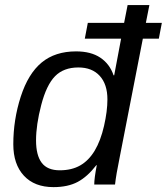

<svg xmlns="http://www.w3.org/2000/svg" viewBox="-20 -745 673 775"><path d="M221.2 -57.6Q269.5 -57.6 304 -77.4Q338.4 -97.2 362.3 -137Q386.2 -176.8 399.9 -236.6Q413.6 -296.4 413.6 -343.8Q413.6 -404.8 382.6 -438.7Q351.6 -472.7 296.4 -472.7Q236.8 -472.7 202.1 -437.3Q167.5 -401.9 146.5 -321.5Q125.5 -241.2 125.5 -178.2Q125.5 -118.2 148.4 -87.9Q171.4 -57.6 221.2 -57.6ZM195.8 10.3Q119.1 10.3 76.4 -35.9Q33.7 -82 33.7 -162.6Q33.7 -261.7 63.7 -354.7Q93.8 -447.8 148.2 -492.7Q202.6 -537.6 287.1 -537.6Q347.2 -537.6 385 -512.2Q422.9 -486.8 438.5 -440.9H440.9L468.8 -588.9H322.3L334.5 -652.8H481L495.1 -724.6H583L568.8 -652.8H633.3L621.1 -588.9H556.6L462.9 -108.9Q448.7 -40 444.3 0H360.4Q360.4 -24.9 370.6 -78.1H368.7Q333 -31.7 293.5 -10.7Q253.9 10.3 195.8 10.3Z"/></svg>

Font: Liberation Sans
Style: Italic
Weight: 400
Italic angle: -12°
Designer: Steve Matteson
Foundry: Ascender Corporation
Version: Version 2.1.5